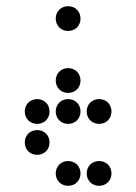

<svg xmlns="http://www.w3.org/2000/svg" viewBox="-20 -610 440 620"><path d="M200 -510C223 -510 240 -527 240 -550C240 -573 223 -590 200 -590C177 -590 160 -573 160 -550C160 -527 177 -510 200 -510ZM200 -310C223 -310 240 -327 240 -350C240 -373 223 -390 200 -390C177 -390 160 -373 160 -350C160 -327 177 -310 200 -310ZM100 -210C123 -210 140 -227 140 -250C140 -273 123 -290 100 -290C77 -290 60 -273 60 -250C60 -227 77 -210 100 -210ZM200 -210C223 -210 240 -227 240 -250C240 -273 223 -290 200 -290C177 -290 160 -273 160 -250C160 -227 177 -210 200 -210ZM300 -210C323 -210 340 -227 340 -250C340 -273 323 -290 300 -290C277 -290 260 -273 260 -250C260 -227 277 -210 300 -210ZM100 -110C123 -110 140 -127 140 -150C140 -173 123 -190 100 -190C77 -190 60 -173 60 -150C60 -127 77 -110 100 -110ZM200 -10C223 -10 240 -27 240 -50C240 -73 223 -90 200 -90C177 -90 160 -73 160 -50C160 -27 177 -10 200 -10ZM300 -10C323 -10 340 -27 340 -50C340 -73 323 -90 300 -90C277 -90 260 -73 260 -50C260 -27 277 -10 300 -10Z"/></svg>

Font: TINY 5x3 80
Style: Regular
Weight: 200
Designer: Jack Halten Fahnestock
Foundry: Velvetyne Type Foundry
Version: Version 1.002;hotconv 1.0.109;makeotfexe 2.5.65596